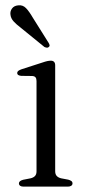

<svg xmlns="http://www.w3.org/2000/svg" viewBox="-20 -695 326 715"><path d="M185.5 -452V-57.5Q185.5 -46 191.2 -39.8Q197 -33.5 207.5 -31L234 -26Q241.5 -24 245.8 -20.8Q250 -17.5 250 -12Q250 -6.5 245.2 -3.2Q240.5 0 232.5 0H67.5Q59.5 0 55 -3.2Q50.5 -6.5 50.5 -12Q50.5 -17 54.5 -20.2Q58.5 -23.5 66 -25.5L94 -31Q104.5 -33.5 110.2 -39.5Q116 -45.5 116 -57V-393Q116 -402.5 112.2 -407Q108.5 -411.5 100 -412L58.5 -412.5Q51 -413.5 47.5 -416Q44 -418.5 44 -423Q44 -427.5 47.8 -430.8Q51.5 -434 60 -437L137.5 -462Q149 -466 156.2 -467.5Q163.5 -469 169.5 -469Q177 -469 181.2 -464.8Q185.5 -460.5 185.5 -452ZM102 -629.5 161 -535.5Q163.5 -531.5 164.5 -527.2Q165.5 -523 161.5 -520Q159 -517 154.5 -517.5Q150 -518 145.5 -520L57 -592Q41 -604 30.8 -615.2Q20.5 -626.5 19 -640Q17 -652.5 24.5 -663Q32 -673.5 47 -675Q64.5 -677.5 76.8 -664.8Q89 -652 102 -629.5Z"/></svg>

Font: Fraunces Light
Style: Regular
Weight: 300
Version: Version 1.000;[b76b70a41]